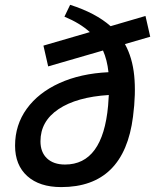

<svg xmlns="http://www.w3.org/2000/svg" viewBox="-20 -760 638 790"><path d="M245.1 -691.4 268.6 -740.2Q374 -706.5 435.1 -652.3L578.6 -694.3L598.1 -608.9L494.1 -578.6Q524.9 -522.5 532.2 -448.7Q539.6 -375 527.3 -280.3Q490.7 9.8 231.9 9.8Q142.6 9.8 92.3 -35.4Q42 -80.6 42 -160.6Q42 -246.1 90.1 -312.5Q138.2 -378.9 224.9 -418.2Q311.5 -457.5 426.3 -462.9Q420.9 -513.7 403.8 -552.2L178.2 -486.8L158.7 -572.3L349.6 -627.9Q309.6 -664.6 245.1 -691.4ZM427.7 -369.1Q295.4 -360.8 220.9 -311Q146.5 -261.2 146.5 -178.7Q146.5 -133.8 173.3 -108.4Q200.2 -83 247.6 -83Q402.8 -83 424.8 -325.2Q426.8 -348.6 427.7 -369.1Z"/></svg>

Font: Cascadia Mono PL
Style: Italic
Weight: 400
Italic angle: -10°
Monospace: yes
Designer: Aaron Bell
Foundry: Saja Typeworks
Version: Version 2404.023; ttfautohint (v1.8.4)